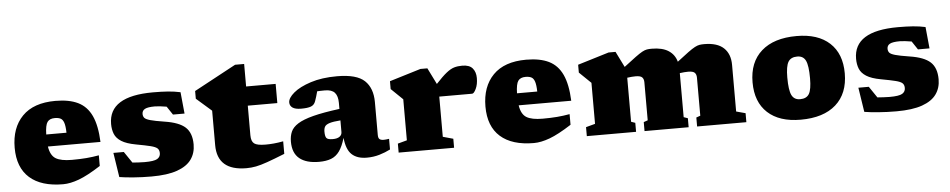

<svg xmlns="http://www.w3.org/2000/svg" viewBox="-40 -961 6262 1266"><g transform="rotate(-5 3091.0 -328.0)"><path d="M332.5 -537Q423.5 -537 482 -508.5Q540.5 -480 570.8 -415.2Q601 -350.5 605.5 -241.5H257.5Q266.5 -182 301 -161Q335.5 -140 407.5 -140Q461 -140 503.5 -143.5Q546 -147 587 -154.5V-84Q500 -28 441.8 -6.5Q383.5 15 336.5 15Q192 15 115.2 -53Q38.5 -121 38.5 -252Q38.5 -384 113.2 -460.5Q188 -537 332.5 -537ZM319 -424.5Q285 -424.5 270 -404Q255 -383.5 253.5 -321.5H387.5Q386.5 -366 379 -388Q371.5 -410 356.8 -417.2Q342 -424.5 319 -424.5Z M978.5 -537Q1035 -537 1078.2 -533.8Q1121.5 -530.5 1160 -522L1174 -379.5H1097.5L1060.5 -435Q1037.5 -439 1016.8 -441.2Q996 -443.5 983 -443.5Q936 -443.5 917 -433.2Q898 -423 898 -401Q898 -386 906.2 -375.5Q914.5 -365 944 -356.5Q973.5 -348 1037.5 -338Q1133.5 -323.5 1174.8 -285.5Q1216 -247.5 1216 -171.5Q1216 -114.5 1186.2 -72.8Q1156.5 -31 1091.8 -8Q1027 15 921 15Q859 15 801.8 10.5Q744.5 6 709 0L684 -162H753L803.5 -87.5Q823 -86 844.5 -84.8Q866 -83.5 884 -83.5Q946.5 -83.5 967.8 -96.2Q989 -109 989 -133.5Q989 -154.5 977.2 -165.5Q965.5 -176.5 932.8 -184.8Q900 -193 837 -204.5Q774.5 -216 741.8 -236.8Q709 -257.5 697.2 -287Q685.5 -316.5 685.5 -353Q685.5 -537 978.5 -537Z M1594 -198.5Q1594 -159 1613.5 -144Q1633 -129 1689.5 -129Q1714 -129 1742.5 -131.5Q1771 -134 1806 -140.5V-57.5Q1733.5 -28.5 1688.8 -12.8Q1644 3 1613 9Q1582 15 1550 15Q1357 15 1357 -154.5V-382.5L1256.5 -470.5V-521.5L1534 -671H1594V-522H1789.5V-395H1594Z M2503 -25.5Q2470 -8.5 2430.5 3.2Q2391 15 2346.5 15Q2282.5 15 2247.2 -18Q2212 -51 2204.5 -128.5Q2188 -72.5 2165.5 -41.2Q2143 -10 2110.2 2.5Q2077.5 15 2030.5 15Q1946 15 1901.2 -21.5Q1856.5 -58 1856.5 -133.5Q1856.5 -170.5 1869 -199.2Q1881.5 -228 1916.8 -250.2Q1952 -272.5 2018.8 -289.8Q2085.5 -307 2194 -321V-361Q2194 -406.5 2174.2 -428.8Q2154.5 -451 2109 -451Q2091.5 -451 2079.2 -450.5Q2067 -450 2058 -449.5Q2049 -414.5 2038.5 -385.5Q2030 -361 2008.2 -352.8Q1986.5 -344.5 1943.5 -344.5Q1904 -344.5 1886 -357.5Q1868 -370.5 1868 -392Q1868 -421.5 1908 -455.2Q1948 -489 2022 -513Q2096 -537 2197 -537Q2326.5 -537 2378.8 -487.5Q2431 -438 2431 -345.5V-128.5Q2431 -107 2440 -99.8Q2449 -92.5 2467.5 -92.5Q2480.5 -92.5 2503 -96ZM2082.5 -180Q2082.5 -149 2091.5 -137.8Q2100.5 -126.5 2133.5 -126.5Q2163 -126.5 2178.5 -137.8Q2194 -149 2194 -168V-245Q2146 -241.5 2122 -234Q2098 -226.5 2090.2 -213.8Q2082.5 -201 2082.5 -180Z M3025 -534.5Q3072.5 -534.5 3093.5 -509.8Q3114.5 -485 3114.5 -445Q3114.5 -403 3100.5 -373.8Q3086.5 -344.5 3074.5 -344.5H2870.5Q2862 -344.5 2857 -344.5V-78.5L2925 -59.5V0H2558V-59.5L2619 -76V-347.5L2542 -422V-474L2749 -537H2795L2848.5 -429Q2892 -476 2920 -498.2Q2948 -520.5 2971.5 -527.5Q2995 -534.5 3025 -534.5Z M3448.5 -537Q3539.5 -537 3598 -508.5Q3656.5 -480 3686.8 -415.2Q3717 -350.5 3721.5 -241.5H3373.5Q3382.5 -182 3417 -161Q3451.5 -140 3523.5 -140Q3577 -140 3619.5 -143.5Q3662 -147 3703 -154.5V-84Q3616 -28 3557.8 -6.5Q3499.5 15 3452.5 15Q3308 15 3231.2 -53Q3154.5 -121 3154.5 -252Q3154.5 -384 3229.2 -460.5Q3304 -537 3448.5 -537ZM3435 -424.5Q3401 -424.5 3386 -404Q3371 -383.5 3369.5 -321.5H3503.5Q3502.5 -366 3495 -388Q3487.5 -410 3472.8 -417.2Q3458 -424.5 3435 -424.5Z M4798.5 -385V-76L4859.5 -59.5V0H4533.5V-59.5L4560.5 -69V-320.5Q4560.5 -342.5 4549.2 -353.8Q4538 -365 4506 -365Q4482.5 -365 4450.5 -360.5V-69L4477.5 -59.5V0H4185.5V-59.5L4212.5 -69V-320.5Q4212.5 -342 4201.5 -353.5Q4190.5 -365 4158.5 -365Q4134.5 -365 4102.5 -360.5V-69L4129.5 -59.5V0H3803.5V-59.5L3864.5 -76V-347.5L3787.5 -422V-474L3994.5 -537H4040.5L4092 -433Q4140.5 -470.5 4169.5 -491.8Q4198.5 -513 4216.2 -522.8Q4234 -532.5 4247.8 -534.8Q4261.5 -537 4279.5 -537Q4349.5 -537 4390.2 -510.8Q4431 -484.5 4444 -436.5Q4491 -473 4519 -493.5Q4547 -514 4564.5 -523.2Q4582 -532.5 4595.8 -534.8Q4609.5 -537 4627 -537Q4713.5 -537 4756 -497Q4798.5 -457 4798.5 -385Z M5218.5 15Q5077.5 15 5000.2 -56.2Q4923 -127.5 4923 -257.5Q4923 -391 5005.5 -464Q5088 -537 5238.5 -537Q5379.5 -537 5456.8 -465.8Q5534 -394.5 5534 -264.5Q5534 -131 5451.8 -58Q5369.5 15 5218.5 15ZM5226 -120Q5269 -120 5286 -149.2Q5303 -178.5 5303 -252Q5303 -335.5 5287 -368.8Q5271 -402 5231 -402Q5188.5 -402 5171.2 -372.8Q5154 -343.5 5154 -270Q5154 -186.5 5170.2 -153.2Q5186.5 -120 5226 -120Z M5909.5 -537Q5966 -537 6009.2 -533.8Q6052.5 -530.5 6091 -522L6105 -379.5H6028.5L5991.5 -435Q5968.5 -439 5947.8 -441.2Q5927 -443.5 5914 -443.5Q5867 -443.5 5848 -433.2Q5829 -423 5829 -401Q5829 -386 5837.2 -375.5Q5845.5 -365 5875 -356.5Q5904.5 -348 5968.5 -338Q6064.5 -323.5 6105.8 -285.5Q6147 -247.5 6147 -171.5Q6147 -114.5 6117.2 -72.8Q6087.5 -31 6022.8 -8Q5958 15 5852 15Q5790 15 5732.8 10.5Q5675.5 6 5640 0L5615 -162H5684L5734.5 -87.5Q5754 -86 5775.5 -84.8Q5797 -83.5 5815 -83.5Q5877.5 -83.5 5898.8 -96.2Q5920 -109 5920 -133.5Q5920 -154.5 5908.2 -165.5Q5896.5 -176.5 5863.8 -184.8Q5831 -193 5768 -204.5Q5705.5 -216 5672.8 -236.8Q5640 -257.5 5628.2 -287Q5616.5 -316.5 5616.5 -353Q5616.5 -537 5909.5 -537Z"/></g></svg>

Font: Newsreader 6pt ExtraBold
Style: Regular
Weight: 800
Designer: Hugues Gentile
Foundry: Production Type
Version: Version 1.003; ttfautohint (v1.8.3)